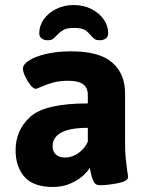

<svg xmlns="http://www.w3.org/2000/svg" viewBox="-20 -735 585 763"><path d="M42 -138Q42 -218 100.5 -271Q159 -324 329 -324V-357Q329 -386 310.5 -400Q292 -414 251 -414Q217 -414 191.5 -407Q166 -400 146 -391Q126 -382 123 -382Q113 -382 101 -397Q89 -412 80 -431.5Q71 -451 71 -462Q71 -479 96 -495Q121 -511 165 -521Q209 -531 262 -531Q375 -531 426 -486.5Q477 -442 477 -364V-176Q477 -130 479.5 -106Q482 -82 486 -53Q489 -40 489 -31Q489 -15 448.5 -7Q408 1 377 1Q359 1 352 -13.5Q345 -28 341.5 -45Q338 -62 337 -68Q331 -57 313 -39.5Q295 -22 263 -7Q231 8 190 8Q113 8 77.5 -32Q42 -72 42 -138ZM329 -172V-227Q189 -227 189 -153Q189 -133 202 -121Q215 -109 239 -109Q267 -109 292 -127Q317 -145 329 -172ZM410 -603Q410 -590 401 -582.5Q392 -575 375 -575Q364 -575 357.5 -579Q351 -583 344 -591Q330 -608 317 -616Q304 -624 273 -624Q246 -624 232 -616Q218 -608 204 -593Q195 -583 188.5 -579Q182 -575 171 -575Q154 -575 145 -582.5Q136 -590 136 -603Q136 -632 153.5 -657.5Q171 -683 202.5 -699Q234 -715 273 -715Q312 -715 343.5 -699Q375 -683 392.5 -657.5Q410 -632 410 -603Z"/></svg>

Font: Asap-Bold
Style: Bold
Weight: 700
Designer: Pablo Cosgaya
Foundry: Omnibus-Type
Version: Version 2.000; ttfautohint (v1.8)